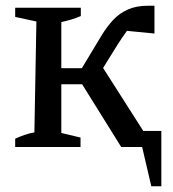

<svg xmlns="http://www.w3.org/2000/svg" viewBox="-20 -513 604 670"><path d="M33 0V-29Q48 -36 65 -42Q82 -48 100 -51L107 -438L33 -454V-486H262V-457Q232 -444 194 -436V-49L261 -33V0ZM154 -219V-275H309V-219ZM310 -228 247 -244 333 -387Q353 -420 375 -443.5Q397 -467 426.5 -480Q456 -493 497 -493Q502 -493 507.5 -493Q513 -493 519 -493V-396L406 -407L448 -431Q435 -422 421 -402.5Q407 -383 392 -360ZM480 -56H543V137H508L476 0H403L251 -244L325 -299Z"/></svg>

Font: Piazzolla 24pt Medium
Style: Regular
Weight: 500
Designer: Juan Pablo del Peral
Foundry: Huerta Tipografica
Version: Version 2.005